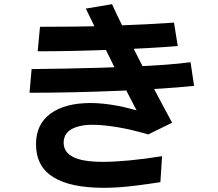

<svg xmlns="http://www.w3.org/2000/svg" viewBox="-20 -836 1040 917"><path d="M160 -591 171 -708Q248 -708 336.5 -709Q425 -710 512.5 -713Q600 -716 677.5 -720Q755 -724 811 -728L829 -616Q767 -611 686.5 -606.5Q606 -602 516 -598.5Q426 -595 335 -593Q244 -591 160 -591ZM121 -393 131 -506Q210 -507 294 -508.5Q378 -510 462.5 -512.5Q547 -515 626 -518.5Q705 -522 772 -527Q839 -532 890 -539L907 -426Q842 -419 750 -413Q658 -407 552 -402.5Q446 -398 335.5 -395.5Q225 -393 121 -393ZM477 61Q315 61 233.5 9.5Q152 -42 152 -147Q152 -243 221.5 -293.5Q291 -344 413 -344Q470 -344 540 -331Q610 -318 695 -289L662 -252Q624 -325 590 -390.5Q556 -456 524 -520Q492 -584 459.5 -651.5Q427 -719 390 -795L515 -816Q535 -772 563.5 -714Q592 -656 624.5 -591.5Q657 -527 689.5 -463Q722 -399 751.5 -344Q781 -289 802 -250L688 -194Q606 -218 538.5 -229Q471 -240 423 -240Q384 -240 357.5 -233Q331 -226 314.5 -214.5Q298 -203 291 -187.5Q284 -172 284 -155Q284 -109 329.5 -86Q375 -63 473 -63Q523 -63 594.5 -69.5Q666 -76 754 -90L746 34Q681 44 632.5 50Q584 56 547 58.5Q510 61 477 61Z"/></svg>

Font: Murecho Thin SemiBold
Style: Regular
Weight: 600
Version: Version 1.010